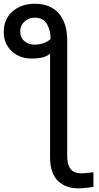

<svg xmlns="http://www.w3.org/2000/svg" viewBox="-73 -783 536 1037"><path d="M36.1 -614.3Q36.1 -580.1 58.6 -561Q81.1 -542 112.3 -542Q167 -542 200.2 -572.3Q200.2 -620.1 180.2 -653.8Q160.2 -687.5 114.3 -687.5Q82 -687.5 59.1 -666.5Q36.1 -645.5 36.1 -614.3ZM-52.7 -610.4Q-52.7 -679.7 -5.4 -721.2Q42 -762.7 114.3 -762.7Q200.2 -762.7 245.1 -710Q290 -657.2 290 -565.4V59.6Q290 106.4 308.1 129.9Q326.2 153.3 369.1 153.3Q381.8 153.3 431.6 147.5V226.6Q424.8 227.5 409.7 229.5Q394.5 231.4 379.9 232.9Q365.2 234.4 351.6 234.4Q280.3 234.4 238.8 192.9Q197.3 151.4 197.3 65.4V-493.2Q168 -466.8 98.6 -466.8Q33.2 -466.8 -9.8 -506.8Q-52.7 -546.9 -52.7 -610.4Z"/></svg>

Font: Gothic A1 Medium
Style: Regular
Weight: 500
Designer: HanYang I&C Co.,Ltd.
Foundry: HanYang I&C Co.,Ltd.
Version: Version 2.50